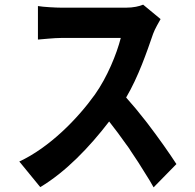

<svg xmlns="http://www.w3.org/2000/svg" viewBox="-20 -760 840 825"><path d="M738 -55C709 -100 662 -167 613 -231L606 -240C578 -276 549 -311 522 -341C575 -431 611 -537 638 -615C645 -635 664 -667 670 -678L595 -740C579 -733 553 -727 521 -727H245C221 -727 165 -730 143 -734V-590C160 -591 211 -597 245 -597H499C481 -527 441 -429 388 -354C313 -249 192 -126 63 -66L153 44C262 -21 364 -127 449 -238C474 -206 499 -173 522 -140L528 -132C533 -125 538 -118 542 -111L548 -102C566 -76 583 -49 599 -23L604 -15C617 5 629 25 640 45L738 -55Z"/></svg>

Font: Glow Sans TC Compressed
Style: Bold
Weight: 700
Width: 2
Designer: Ryoko NISHIZUKA (kana, bopomofo & ideographs); Paul D. Hunt (Latin, Greek & Cyrillic); Sandoll Communications, Soo-young
Version: Version 0.93